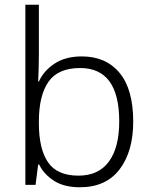

<svg xmlns="http://www.w3.org/2000/svg" viewBox="-20 -873 639 810"><path d="M144 -643Q144 -614 143 -581.5Q142 -549 141 -529H144Q164 -574 210 -604.5Q256 -635 325 -635Q427 -635 484.5 -565.5Q542 -496 542 -360Q542 -234 484.5 -158.5Q427 -83 317 -83Q250 -83 207.5 -110.5Q165 -138 145 -179H141L130 -93H87V-853H144ZM318 -586Q225 -586 184.5 -528Q144 -470 144 -360V-353Q144 -245 182.5 -188.5Q221 -132 311 -132Q396 -132 439.5 -191.5Q483 -251 483 -361Q483 -586 318 -586Z"/></svg>

Font: Noto Sans Kannada UI Light
Style: Regular
Weight: 300
Designer: Jelle Bosma - Monotype Design Team
Foundry: Monotype Imaging Inc.
Version: Version 2.005; ttfautohint (v1.8.4.7-5d5b)